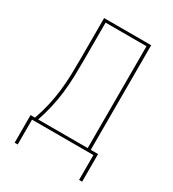

<svg xmlns="http://www.w3.org/2000/svg" viewBox="-213 -852 1027 1138"><g transform="rotate(30 300.0 -282.5)"><path d="M69 170V-19H99Q118 -72 130.5 -126.5Q143 -181 149.5 -236.5Q156 -292 157.5 -347.5Q159 -403 159 -459V-735H481V-19H531V170H510V0H90V170ZM460 -19V-716H180V-459Q180 -404 178.5 -348Q177 -292 170.5 -236.5Q164 -181 151.5 -126.5Q139 -72 121 -19Z"/></g></svg>

Font: Iosevka Thin Extended
Style: Regular
Weight: 100
Width: 7
Monospace: yes
Designer: Belleve Invis
Foundry: Belleve Invis
Version: Version 32.5.0; ttfautohint (v1.8.4)